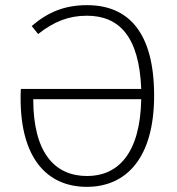

<svg xmlns="http://www.w3.org/2000/svg" viewBox="-20 -714 688 745"><path d="M318 -694C232 -694 167 -668 103 -613L128 -582C189 -630 246 -653 317 -653C442 -653 520 -573 528 -369H61C60 -355 60 -343 60 -331C60 -105 159 11 317 11C470 11 578 -101 578 -343C578 -590 477 -694 318 -694ZM318 -31C191 -31 109 -123 109 -329H528C524 -116 436 -31 318 -31Z"/></svg>

Font: Fira Sans ExtraLight
Style: Regular
Weight: 200
Designer: bBox Type GmbH & Carrois Corporate GbR & Edenspiekermann AG
Foundry: bBox Type GmbH & Carrois Corporate GbR & Edenspiekermann AG
Version: Version 4.300;PS 004.300;hotconv 1.0.88;makeotf.lib2.5.64775